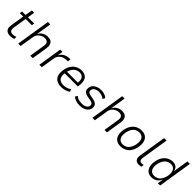

<svg xmlns="http://www.w3.org/2000/svg" viewBox="375 -2212 3726 3726"><g transform="rotate(45 2238.5 -348.5)"><path d="M233 8Q185 8 153 -10Q121 -28 108 -64.5Q95 -101 104 -156L149 -440H56L64 -494H159L183 -643H247L224 -494H395L387 -440H216L171 -164Q162 -103 181.5 -76.5Q201 -50 250 -50Q272 -50 292.5 -54.5Q313 -59 334 -68L336 -14Q316 -3 288 2.5Q260 8 233 8Z M451 0 563 -705H629L579 -395H582Q611 -449 660.5 -476Q710 -503 765 -503Q820 -503 853 -482Q886 -461 898.5 -421Q911 -381 902 -324L851 0H783L833 -318Q840 -358 833.5 -385.5Q827 -413 804.5 -427.5Q782 -442 743 -442Q701 -442 663 -422.5Q625 -403 598.5 -370.5Q572 -338 566 -299L518 0Z M1032 0 1110 -494H1172L1156 -389H1159Q1186 -441 1235 -469Q1284 -497 1344 -501L1384 -503L1378 -440L1311 -435Q1270 -431 1234.5 -412Q1199 -393 1175.5 -361.5Q1152 -330 1145 -290L1099 0Z M1635 8Q1556 8 1505 -23.5Q1454 -55 1436 -117.5Q1418 -180 1436 -272Q1451 -345 1487 -396.5Q1523 -448 1576 -475.5Q1629 -503 1695 -503Q1761 -503 1802 -474.5Q1843 -446 1858 -391Q1873 -336 1861 -255L1857 -230H1479L1488 -283H1826L1802 -260Q1813 -326 1802.5 -367Q1792 -408 1763 -428.5Q1734 -449 1689 -449Q1646 -449 1607 -427.5Q1568 -406 1540.5 -364.5Q1513 -323 1502 -262L1499 -244Q1487 -178 1501 -134.5Q1515 -91 1551 -69.5Q1587 -48 1640 -48Q1676 -48 1718 -59Q1760 -70 1801 -100L1824 -51Q1783 -19 1732 -5.5Q1681 8 1635 8Z M2140 8Q2086 8 2036 -8Q1986 -24 1957 -52L1986 -101Q2006 -81 2032.5 -69.5Q2059 -58 2088.5 -53Q2118 -48 2146 -48Q2204 -48 2243.5 -69.5Q2283 -91 2291 -126Q2297 -162 2280 -182Q2263 -202 2217 -211L2132 -226Q2066 -238 2038.5 -273Q2011 -308 2024 -374Q2032 -412 2060 -440.5Q2088 -469 2131.5 -486Q2175 -503 2230 -503Q2260 -503 2292 -496Q2324 -489 2351.5 -476Q2379 -463 2394 -443L2364 -396Q2338 -424 2298 -435Q2258 -446 2222 -446Q2168 -446 2131 -424.5Q2094 -403 2086 -364Q2079 -330 2095 -310Q2111 -290 2154 -282L2235 -267Q2307 -253 2336 -217.5Q2365 -182 2353 -117Q2344 -81 2315.5 -52.5Q2287 -24 2242.5 -8Q2198 8 2140 8Z M2488 0 2600 -705H2666L2616 -395H2619Q2648 -449 2697.5 -476Q2747 -503 2802 -503Q2857 -503 2890 -482Q2923 -461 2935.5 -421Q2948 -381 2939 -324L2888 0H2820L2870 -318Q2877 -358 2870.5 -385.5Q2864 -413 2841.5 -427.5Q2819 -442 2780 -442Q2738 -442 2700 -422.5Q2662 -403 2635.5 -370.5Q2609 -338 2603 -299L2555 0Z M3261 8Q3189 8 3143 -25.5Q3097 -59 3081.5 -122.5Q3066 -186 3083 -274Q3096 -331 3120 -374Q3144 -417 3177.5 -445.5Q3211 -474 3252.5 -488.5Q3294 -503 3341 -503Q3413 -503 3458.5 -469Q3504 -435 3519.5 -372Q3535 -309 3518 -221Q3506 -164 3482 -121Q3458 -78 3424.5 -49.5Q3391 -21 3349.5 -6.5Q3308 8 3261 8ZM3265 -50Q3310 -50 3347.5 -69.5Q3385 -89 3412.5 -130Q3440 -171 3453 -234Q3473 -334 3441.5 -389Q3410 -444 3335 -444Q3291 -444 3253.5 -425Q3216 -406 3188.5 -365.5Q3161 -325 3148 -262Q3128 -161 3159.5 -105.5Q3191 -50 3265 -50Z M3764 8Q3703 8 3676 -30Q3649 -68 3659 -133L3750 -705H3818L3728 -142Q3725 -117 3728.5 -96Q3732 -75 3745.5 -62.5Q3759 -50 3783 -50Q3797 -50 3812 -52Q3827 -54 3839 -57L3831 -1Q3813 4 3798 6Q3783 8 3764 8Z M4111 8Q4044 8 4001 -27.5Q3958 -63 3944 -126.5Q3930 -190 3947 -275Q3964 -349 4000.5 -399.5Q4037 -450 4088 -476.5Q4139 -503 4198 -503Q4259 -503 4294 -472.5Q4329 -442 4337 -389H4340L4390 -705H4458L4346 0H4284L4301 -112H4298Q4279 -70 4250 -43Q4221 -16 4186 -4Q4151 8 4111 8ZM4130 -50Q4176 -50 4213.5 -70.5Q4251 -91 4277.5 -132Q4304 -173 4317 -232Q4337 -330 4306.5 -387Q4276 -444 4200 -444Q4156 -444 4118 -423.5Q4080 -403 4053 -362Q4026 -321 4012 -261Q3993 -163 4023.5 -106.5Q4054 -50 4130 -50Z"/></g></svg>

Font: Nunito Sans 7pt SemiCondensed Light
Style: Italic
Weight: 300
Width: 4
Italic angle: -9°
Designer: Vernon Adams
Foundry: Vernon Adams
Version: Version 3.101;gftools[0.9.27]